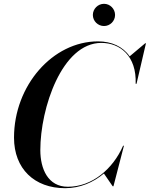

<svg xmlns="http://www.w3.org/2000/svg" viewBox="-20 -977 786 1007"><path d="M467 -898.5C467 -866.5 493.5 -840.5 525.5 -840.5C557.5 -840.5 583.5 -866.5 583.5 -898.5C583.5 -930.5 557.5 -957 525.5 -957C493.5 -957 467 -930.5 467 -898.5ZM321.5 10C399.5 10 469.5 -20 525 -67L571 0H575L630 -212.5H625.5C572.5 -90.5 462.5 2.5 336 2.5C232 2.5 191.5 -90.5 191.5 -190C191.5 -409.5 305 -752 511.5 -752C609.5 -752 697 -683.5 691.5 -537.5H696L745.5 -750H741.5L660 -681.5C624.5 -733 565.5 -760 494 -760C256 -760 53.5 -528 53.5 -255C53.5 -92 160.5 10 321.5 10Z"/></svg>

Font: Bodoni* 36pt Medium
Style: Italic
Weight: 500
Italic angle: -13°
Version: Version 2.3